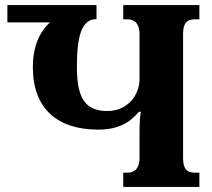

<svg xmlns="http://www.w3.org/2000/svg" viewBox="-20 -734 833 754"><path d="M699 -113V-601C699 -643 714 -658 743 -658H763V-714H464V-658H483C506 -658 528 -643 528 -602V-423C528 -362 482 -298 402 -298C310 -298 282 -355 282 -472C282 -594 301 -659 359 -659V-714H9V-646H176C132 -605 109 -547 109 -470C109 -306 207 -225 365 -225C444 -225 490 -252 525 -295H533C529 -269 528 -245 528 -221V-112C528 -71 506 -56 483 -56H464V0H763V-56H743C714 -56 699 -71 699 -113Z"/></svg>

Font: Noto Serif Georgian SemiCondensed ExtraBold
Style: Regular
Weight: 800
Width: 4
Designer: Monotype Design Team, Akaki Razmadze
Foundry: Google LLC
Version: Version 2.003